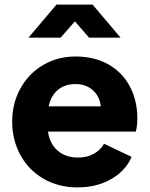

<svg xmlns="http://www.w3.org/2000/svg" viewBox="-20 -804 651 836"><path d="M33 -274Q33 -354 69 -419Q105 -484 168 -521Q231 -558 308 -558Q392 -558 453 -523Q514 -488 546 -426.5Q578 -365 578 -289Q578 -252 571 -231H189Q196 -179 230.5 -148.5Q265 -118 320 -118Q359 -118 388 -134Q417 -150 433 -178L553 -121Q528 -61 464.5 -24.5Q401 12 318 12Q234 12 169 -26Q104 -64 68.5 -129.5Q33 -195 33 -274ZM419 -341Q414 -385 384 -411.5Q354 -438 308 -438Q263 -438 232.5 -413Q202 -388 192 -341ZM226 -784H383L505 -640H368L306 -711L244 -640H104Z"/></svg>

Font: Evergrow Sans 
Style: ExtraBold
Weight: 800
Foundry: 10Web
Version: Version 1.000